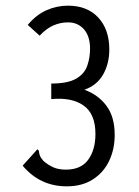

<svg xmlns="http://www.w3.org/2000/svg" viewBox="-20 -647 490 678"><path d="M216 11Q121 11 60 -62L105 -112L112 -120L117 -115Q118 -106 120.5 -98.5Q123 -91 133 -79Q149 -65 167.5 -56.5Q186 -48 213 -48Q266 -48 291.5 -83Q317 -118 317 -174Q317 -245 275 -274.5Q233 -304 161 -297V-352Q219 -352 248.5 -369Q278 -386 288 -414.5Q298 -443 298 -475Q298 -519 276.5 -543.5Q255 -568 220 -568Q193 -568 168 -557Q143 -546 120 -521L78 -559Q108 -595 144.5 -611Q181 -627 220 -627Q288 -627 327 -585Q366 -543 366 -472Q366 -423 344.5 -384.5Q323 -346 278 -330Q326 -313 355.5 -274Q385 -235 385 -171Q385 -120 365.5 -79Q346 -38 308 -13.5Q270 11 216 11Z"/></svg>

Font: Inconsolata SemiCondensed
Style: Regular
Weight: 400
Width: 4
Monospace: yes
Designer: Raph Levien, Cyreal, Brenton Simpson
Foundry: Raph Levien, Cyreal, Google
Version: Version 3.001; ttfautohint (v1.8.2.53-6de2)